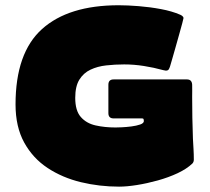

<svg xmlns="http://www.w3.org/2000/svg" viewBox="-20 -697 793 724"><path d="M710.9 -95.2Q710.9 -85.9 705.1 -80.1Q684.1 -60.1 649.7 -43.9Q615.2 -27.8 575 -16.6Q534.7 -5.4 496.3 0.7Q458 6.8 429.2 6.8Q355 6.8 285.2 -10Q215.3 -26.9 159.7 -63.5Q104 -100.1 71.3 -159.4Q38.6 -218.8 38.6 -303.2Q38.6 -497.6 138.4 -587.4Q238.3 -677.2 427.7 -677.2Q460.9 -677.2 503.4 -673.8Q545.9 -670.4 587.4 -662.6Q628.9 -654.8 659.2 -641.6Q663.1 -640.1 667.5 -636.7Q671.9 -633.3 671.9 -628.4Q671.9 -626.5 667.2 -609.1Q662.6 -591.8 655.5 -566.7Q648.4 -541.5 641.1 -515.6Q633.8 -489.7 628.2 -470.5Q622.6 -451.2 621.1 -446.3Q619.1 -439.9 616.2 -435.3Q613.3 -430.7 605 -430.7Q602.1 -430.7 595.2 -432.6Q559.6 -442.4 522.5 -448.2Q485.4 -454.1 448.2 -454.1Q413.6 -454.1 380.6 -450.4Q347.7 -446.8 321.3 -434.3Q294.9 -421.9 279.3 -396.7Q263.7 -371.6 263.7 -328.1Q263.7 -279.8 284.7 -255.9Q305.7 -231.9 340.3 -224.1Q375 -216.3 415.5 -216.3Q421.9 -216.3 439 -217Q456.1 -217.8 475.3 -220.2Q494.6 -222.7 508.5 -227.5Q522.5 -232.4 522.5 -240.7Q522.5 -244.1 521.5 -247.3Q520.5 -250.5 516.1 -250.5H408.2Q388.7 -250.5 388.7 -270.5V-377.4Q388.7 -397.5 408.2 -397.5H685.1Q703.6 -397.5 704.6 -377.4Q705.1 -366.2 704.8 -354.5Q704.6 -342.8 704.6 -331.5Q704.6 -252.9 707.5 -174.3Q708.5 -154.8 709.7 -135Q710.9 -115.2 710.9 -95.2Z"/></svg>

Font: Belanosima
Style: Bold
Weight: 700
Designer: The DocRepair Project, Santiago Orozco
Foundry: Google
Version: Version 2.000